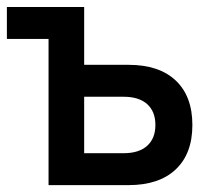

<svg xmlns="http://www.w3.org/2000/svg" viewBox="-20 -538 626 558"><path d="M121.1 0V-424.8H0V-517.6H224.6V-349.6H353.5Q442.4 -349.6 490.7 -304Q539.1 -258.3 539.1 -174.8Q539.1 -91.3 490.7 -45.7Q442.4 0 353.5 0ZM224.6 -92.8H339.8Q383.8 -92.8 407.7 -114.3Q431.6 -135.7 431.6 -174.8Q431.6 -213.9 407.7 -235.4Q383.8 -256.8 339.8 -256.8H224.6Z"/></svg>

Font: Cascadia Code NF
Style: Regular
Weight: 400
Monospace: yes
Designer: Aaron Bell
Foundry: Saja Typeworks
Version: Version 2404.023; ttfautohint (v1.8.4)